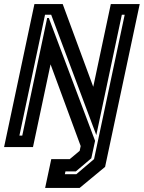

<svg xmlns="http://www.w3.org/2000/svg" viewBox="-26 -720 704 940"><path d="M195 200 225 59H315.5L364 18.5L369 -5L221.5 -405L135.5 0H-6L142.5 -700H281L430.5 -295L516.5 -700H658L488.5 97L364 200ZM291.5 133H347.5L434.5 59L584.5 -648H570.5L445.5 -58.5L224.5 -648H194.5L69 -56H83L205 -632H213L439.5 -30.5L421 55L345.5 119H294.5Z"/></svg>

Font: Tourney Condensed Regular
Style: Bold Italic
Weight: 700
Width: 3
Italic angle: -12°
Designer: Tyler Finck
Foundry: Etcetera Type Co
Version: Version 1.010; ttfautohint (v1.8.3)